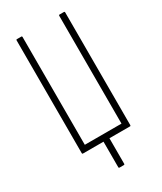

<svg xmlns="http://www.w3.org/2000/svg" viewBox="-202 -728 803 952"><g transform="rotate(-30 199.5 -252.0)"><path d="M188 151Q183 151 183 146V0H65Q61 0 61 -5V-650Q61 -655 65 -655H90Q95 -655 95 -650V-33H305V-650Q305 -655 309 -655H334Q339 -655 339 -650V-5Q339 0 335 0H217V146Q217 151 212 151Z"/></g></svg>

Font: Sofia Sans Extra Condensed ExtraLight
Style: Regular
Weight: 250
Designer: Botio Nikoltchev, Ani Petrova
Foundry: lettersoup
Version: Version 4.101